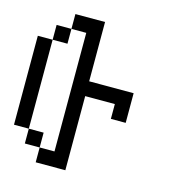

<svg xmlns="http://www.w3.org/2000/svg" viewBox="-97 -704 694 782"><g transform="rotate(15 250.0 -312.5)"><path d="M125 -62.5V0H250V-312.5H375V-250H437.5Q437.5 -250 437.5 -375H250Q250 -375 250 -625H125V-562.5H62.5V-500H0Q0 -500 0 -125H62.5V-62.5ZM125 -62.5V-125H62.5Q62.5 -125 62.5 -500H125V-562.5H187.5Q187.5 -562.5 187.5 -62.5Z"/></g></svg>

Font: Unifont
Style: Regular
Weight: 500
Version: Version 15.1.04